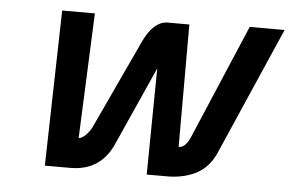

<svg xmlns="http://www.w3.org/2000/svg" viewBox="-42 -557 932 614"><g transform="rotate(5 424.0 -249.5)"><path d="M239 -499 222 -97Q242 -100 262 -133L398 -425Q429 -488 471 -490H543V-97Q555 -97 564 -106.5Q573 -116 579 -130L736 -499H848L668 -87Q648 -43 611 -22.5Q574 -2 523 0H449L453 -341L341 -91Q303 -2 208 0H122L134 -499Z"/></g></svg>

Font: Panefresco 750wt
Style: Italic
Weight: 750
Foundry: Campivisivi & Chank Co
Version: Version 1.000